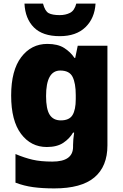

<svg xmlns="http://www.w3.org/2000/svg" viewBox="-20 -807 683 1067"><path d="M243 -563Q301 -563 336.5 -540.5Q372 -518 394 -485H398L412 -553H577V1Q577 118 504.5 179Q432 240 282 240Q215 240 164 233Q113 226 66 208V49Q116 70 161 80.5Q206 91 271 91Q386 91 386 9V-1Q386 -30 392 -70H386Q367 -37 332 -13.5Q297 10 240 10Q152 10 97 -63Q42 -136 42 -276Q42 -416 98 -489.5Q154 -563 243 -563ZM315 -415Q236 -415 236 -273Q236 -201 256 -169.5Q276 -138 318 -138Q365 -138 383 -167.5Q401 -197 401 -256V-279Q401 -344 383.5 -379.5Q366 -415 315 -415ZM511 -787Q506 -705 454.5 -655.5Q403 -606 312 -606Q217 -606 168.5 -654.5Q120 -703 116 -787H219Q230 -745 250.5 -734Q271 -723 312 -723Q344 -723 369 -735.5Q394 -748 404 -787Z"/></svg>

Font: Noto Sans Khmer UI Black
Style: Regular
Weight: 900
Designer: Danh Hong and the Monotype Design Team
Foundry: Monotype Imaging Inc.
Version: Version 2.002; ttfautohint (v1.8.4.7-5d5b)